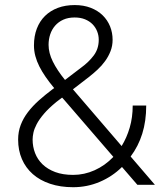

<svg xmlns="http://www.w3.org/2000/svg" viewBox="-20 -741 655 770"><path d="M197.3 -387.7Q178.2 -410.6 163.3 -432.1Q148.4 -453.6 137.9 -474.4Q127.4 -495.1 121.8 -516.1Q116.2 -537.1 116.2 -559.1Q116.2 -596.2 127.7 -626.2Q139.2 -656.2 160.6 -677.2Q182.1 -698.2 212.2 -709.5Q242.2 -720.7 279.8 -720.7Q315.4 -720.7 343.8 -709.7Q372.1 -698.7 391.6 -679.7Q411.1 -660.6 421.4 -635.3Q431.6 -609.9 431.6 -581.5Q431.6 -557.1 423.3 -535.9Q415 -514.6 401.6 -496.1Q388.2 -477.5 371.1 -461.7Q354 -445.8 336.4 -432.1L272.5 -382.8L467.8 -155.3Q488.3 -188.5 500.2 -229.2Q512.2 -270 512.2 -317.9H566.4Q566.4 -255.4 550.5 -204.8Q534.7 -154.3 503.9 -113.3L601.1 0H530.8L469.2 -71.3Q430.7 -33.2 380.1 -11.7Q329.6 9.8 273.4 9.8Q222.2 9.8 181.2 -3.9Q140.1 -17.6 111.6 -42.7Q83 -67.9 67.9 -103Q52.7 -138.2 52.7 -181.2Q52.7 -212.9 63.2 -240.2Q73.7 -267.6 92.3 -291.7Q110.8 -315.9 136 -338.4Q161.1 -360.8 190.4 -382.8ZM273.4 -39.6Q317.9 -39.6 359.6 -58.3Q401.4 -77.1 434.6 -111.8L235.8 -342.3L229 -349.6L206.5 -332.5Q174.8 -306.6 156 -284.4Q137.2 -262.2 127.2 -243.2Q117.2 -224.1 114 -208.7Q110.8 -193.4 110.8 -181.2Q110.8 -152.8 120.6 -127.2Q130.4 -101.6 150.6 -82Q170.9 -62.5 201.4 -51Q231.9 -39.6 273.4 -39.6ZM174.8 -561Q174.8 -528.8 191.9 -494.1Q209 -459.5 240.7 -420.4L304.7 -469.2Q335.9 -491.7 356 -518.6Q376 -545.4 376 -581.5Q376 -599.1 369.6 -615.2Q363.3 -631.3 351.1 -643.8Q338.9 -656.2 320.8 -663.6Q302.7 -670.9 279.3 -670.9Q253.4 -670.9 233.9 -662.1Q214.4 -653.3 201.2 -638.2Q188 -623 181.4 -603.3Q174.8 -583.5 174.8 -561Z"/></svg>

Font: Melbourne
Style: Light
Weight: 300
Designer: Google
Version: Version 2.000980; 2014